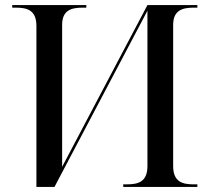

<svg xmlns="http://www.w3.org/2000/svg" viewBox="-20 -734 833 754"><path d="M123 -632V0H194L559 -692V-82C559 -19 522 -10 477 -10H464V0H755V-10H742C697 -10 660 -19 660 -82V-636C660 -695 698 -704 742 -704H755V-714H559L224 -79V-636C224 -695 261 -704 306 -704H319V-714H28V-704H41C86 -704 123 -695 123 -632Z"/></svg>

Font: Noto Serif Display
Style: Regular
Weight: 400
Designer: Monotype Design Team
Foundry: Monotype Imaging Inc.
Version: Version 2.009